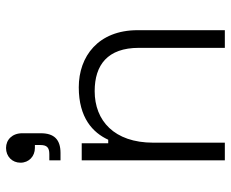

<svg xmlns="http://www.w3.org/2000/svg" viewBox="-86 -698 783 652"><g transform="rotate(-90 306.0 -371.5)"><path d="M88 0H148V-243C148 -376 223 -442 323 -442C412 -442 470 -398 470 -292V0H530V-296C530 -430 441 -496 336 -496C232 -496 182 -448 158 -396H146V-486H88ZM80 -694C80 -665 102 -645 130 -645H140V-626C140 -604 131 -596 109 -596H88V-558H113C159 -558 180 -580 180 -625V-688C180 -722 158 -743 130 -743C101 -743 80 -722 80 -694Z"/></g></svg>

Font: Meta Space Light
Style: Regular
Weight: 300
Designer: Meta Pool / Florian Karsten
Foundry: Meta Pool / Florian Karsten
Version: Version 2.000;Glyphs 3.1.1 (3137)